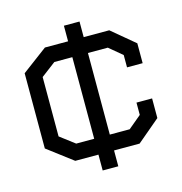

<svg xmlns="http://www.w3.org/2000/svg" viewBox="-94 -630 744 784"><g transform="rotate(-15 278.0 -238.0)"><path d="M419 1H311V68H245V1H147L40 -80V-398L147 -478H245V-544H311V-478H419L516 -397V-313H450V-365L395 -411H311V-66H395L450 -112V-164H516V-81ZM245 -411H169L107 -364V-113L169 -66H245Z"/></g></svg>

Font: Turret Road Medium
Style: Regular
Weight: 500
Designer: Noponies
Foundry: Noponies
Version: Version 1.001; ttfautohint (v1.8)